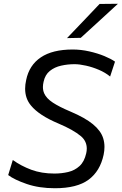

<svg xmlns="http://www.w3.org/2000/svg" viewBox="-20 -989 646 1020"><path d="M271.5 11Q188 11 122.2 -11.5Q56.5 -34 23.5 -59L48 -139Q92 -107.5 146.2 -87.2Q200.5 -67 269 -67Q307 -67 342 -75.2Q377 -83.5 402.5 -106.8Q428 -130 438 -174.5Q441 -187.5 441 -199.5Q441 -239 410 -265.5Q369.5 -299.5 290 -333Q187.5 -376 144.5 -428.5Q113.5 -465.5 113.5 -518Q113.5 -539.5 119 -564Q135 -642.5 196.8 -684.2Q258.5 -726 366.5 -726Q410 -726 454.2 -716Q498.5 -706 534.8 -691Q571 -676 591 -661.5L565 -582.5Q539.5 -603.5 505.5 -618Q471.5 -632.5 437 -640.2Q402.5 -648 376 -648Q339.5 -648 304.8 -640.2Q270 -632.5 244.8 -612.2Q219.5 -592 211.5 -554.5Q208 -539.5 208 -526.5Q208 -508 215 -492.5Q226.5 -466.5 260.5 -444Q294.5 -421.5 354 -396.5Q432 -363.5 473.8 -329Q515.5 -294.5 528 -255Q535 -233 535 -208.5Q535 -188.5 530.5 -167Q512 -80 450.8 -34.5Q389.5 11 271.5 11ZM336 -786.5Q380.5 -833 423 -877.5Q465.5 -922 509 -968L606.5 -969Q556 -922.5 507 -877.5Q457.5 -832.5 409 -788Z"/></svg>

Font: Heraclito
Style: Italic
Weight: 400
Italic angle: -12°
Designer: Kostas Bartsokas (font) & Cristiano Sobral (main changes)
Foundry: Kostas Bartsokas (font) & Cristiano Sobral (main changes)
Version: Version 1.00;July 8, 2020;FontCreator 13.0.0.2655 64-bit